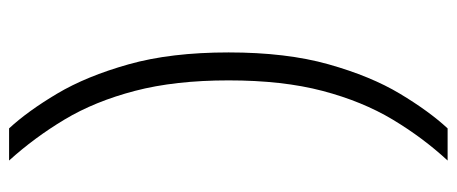

<svg xmlns="http://www.w3.org/2000/svg" viewBox="-304 -524 981 412"><g transform="rotate(90 186.0 -317.5)"><path d="M92 -318Q92 -442 117.5 -532.5Q143 -623 180.5 -685.5Q218 -748 255 -788H324Q275 -735 236 -670Q197 -605 174.5 -519.5Q152 -434 152 -318Q152 -203 174.5 -117Q197 -31 236 34Q275 99 324 153H255Q218 113 180.5 50Q143 -13 117.5 -103.5Q92 -194 92 -318Z"/></g></svg>

Font: 42dot Sans Light Light
Style: Regular
Weight: 300
Version: Version 1.000